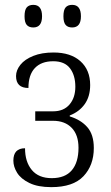

<svg xmlns="http://www.w3.org/2000/svg" viewBox="-20 -760 457 790"><path d="M35 -99Q35 -150 83 -150Q83 -94 111 -60.5Q139 -27 193 -27Q248 -27 275.5 -59.5Q303 -92 303 -152Q303 -205 275 -234Q247 -263 198 -263H125V-302H199Q242 -302 266 -330Q290 -358 290 -403Q290 -450 268 -479Q246 -508 199 -508Q150 -508 123.5 -480Q97 -452 97 -398Q46 -398 46 -447Q46 -471 64 -493.5Q82 -516 117 -530Q152 -544 200 -544Q271 -544 311 -508Q351 -472 351 -410Q351 -363 328.5 -331.5Q306 -300 267 -285V-281Q313 -267 339.5 -236.5Q366 -206 366 -151Q366 -80 323.5 -35Q281 10 191 10Q136 10 101 -7Q66 -24 50.5 -49Q35 -74 35 -99ZM81 -693Q81 -719 90 -729.5Q99 -740 117 -740Q153 -740 153 -693Q153 -647 117 -647Q99 -647 90 -657.5Q81 -668 81 -693ZM241 -693Q241 -719 250 -729.5Q259 -740 277 -740Q313 -740 313 -693Q313 -647 277 -647Q259 -647 250 -657.5Q241 -668 241 -693Z"/></svg>

Font: Noto Serif NarrowLight
Style: Regular
Weight: 300
Width: 4
Designer: Monotype Design Team
Foundry: Monotype Imaging Inc.
Version: Version 1.001